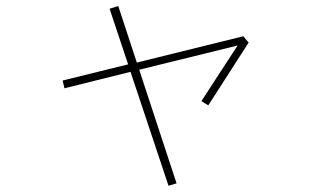

<svg xmlns="http://www.w3.org/2000/svg" viewBox="-20 -592 1040 627"><path d="M337.9 -563.5 366.2 -572.3 426.8 -387.7 774.4 -473.6 792 -453.1 660.2 -248 637.7 -261.7 755.9 -443.4 434.6 -364.3 556.6 6.8 530.3 14.6 406.2 -357.4 190.4 -303.7 184.6 -329.1 398.4 -381.8Z"/></svg>

Font: Gothic A1 Thin
Style: Regular
Weight: 250
Designer: HanYang I&C Co.,Ltd.
Foundry: HanYang I&C Co.,Ltd.
Version: Version 2.50